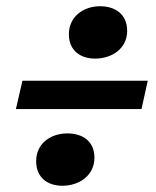

<svg xmlns="http://www.w3.org/2000/svg" viewBox="-20 -623 500 616"><path d="M283 -117C283 -170 245 -195 196 -195C143 -195 96 -163 96 -106C96 -52 134 -27 180 -27C234 -27 283 -60 283 -117ZM388 -524C388 -577 350 -603 301 -603C248 -603 201 -570 201 -513C201 -460 239 -435 285 -435C339 -435 388 -467 388 -524ZM31 -273H434L454 -364H52Z"/></svg>

Font: Racing Sans One
Style: Regular
Weight: 400
Designer: Pablo Impallari, Rodrigo Fuenzalida
Foundry: Pablo Impallari, Rodrigo Fuenzalida
Version: Version 1.001